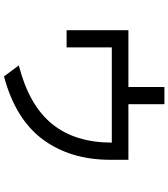

<svg xmlns="http://www.w3.org/2000/svg" viewBox="39 -820 842 960"><g transform="rotate(90 460.0 -340.0)"><path d="M131 -561H415V-741H501V-561H779V-471Q779 -271 677.5 -133.5Q576 4 362 61L307 -13Q506 -64 599.5 -179Q693 -294 693 -478H217V-252H131Z"/></g></svg>

Font: BM YEONSUNG
Style: Regular
Weight: 400
Designer: Bongjin Kim; Myungsoo Han; Jaehyun Keum; Jihee Min; Dokyung Lee; Chorong Kim; Jooyeon Kang; Sang-a Kim;
Foundry: Sandoll Communications Inc.
Version: Version 1.000;PS 1;hotconv 16.6.51;makeotf.lib2.5.65220